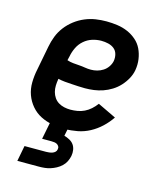

<svg xmlns="http://www.w3.org/2000/svg" viewBox="-114 -625 777 927"><g transform="rotate(15 275.0 -161.0)"><path d="M244 12Q211 12 179.5 6.5Q148 1 120.5 -13Q93 -27 73 -50.5Q53 -74 42.5 -103Q32 -132 32.5 -165Q33 -198 40 -231L63 -351Q68 -378 78 -404Q88 -430 105.5 -453Q123 -476 146.5 -494Q170 -512 196.5 -523Q223 -534 249.5 -538Q276 -542 303 -542Q331 -542 358.5 -538Q386 -534 410 -523.5Q434 -513 453.5 -496Q473 -479 484 -456Q495 -433 499 -406Q503 -379 498 -350Q494 -328 482.5 -307Q471 -286 454.5 -268Q438 -250 417 -237Q396 -224 374 -216.5Q352 -209 329.5 -206Q307 -203 285 -203Q268 -203 251.5 -204Q235 -205 217.5 -206Q200 -207 183.5 -208.5Q167 -210 150 -214V-213Q147 -196 146.5 -179.5Q146 -163 150 -148Q154 -133 162.5 -120.5Q171 -108 184 -100Q197 -92 212.5 -88.5Q228 -85 244 -85Q261 -85 279 -88Q297 -91 313.5 -99Q330 -107 344 -119.5Q358 -132 370 -148L462 -104Q444 -77 419.5 -54Q395 -31 366 -15.5Q337 0 305.5 6Q274 12 244 12ZM290 -297Q305 -297 320.5 -301Q336 -305 350 -314Q364 -323 373.5 -337Q383 -351 386 -366Q389 -384 384.5 -400.5Q380 -417 367.5 -427Q355 -437 338 -441Q321 -445 303 -445Q281 -445 258.5 -438Q236 -431 217.5 -415Q199 -399 188.5 -377Q178 -355 174 -333L169 -312Q184 -307 199 -305.5Q214 -304 229.5 -303Q245 -302 259.5 -299.5Q274 -297 290 -297ZM61 220 76 142H184Q191 142 199 141Q207 140 214.5 137.5Q222 135 228 129.5Q234 124 235 116Q237 108 233.5 101.5Q230 95 224 91.5Q218 88 210.5 87Q203 86 195 86H149L166 0H258L249 44Q263 48 276 55Q289 62 297 73Q305 84 307.5 99Q310 114 307 130Q304 144 297.5 157.5Q291 171 279.5 182Q268 193 254 200.5Q240 208 226 212.5Q212 217 197.5 218.5Q183 220 169 220Z"/></g></svg>

Font: Lode Term
Style: Bold Italic
Weight: 700
Italic angle: -11°
Monospace: yes
Designer: Belleve Invis
Foundry: Belleve Invis
Version: Version 29.2.0